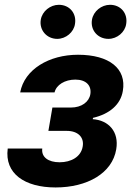

<svg xmlns="http://www.w3.org/2000/svg" viewBox="-20 -785 567 815"><path d="M159.4 -154.5H12.8C-1.4 -47.9 85.2 10.7 215.9 10.7C350.5 10.7 456.7 -49.7 473.4 -151.3C486.2 -227.3 439.6 -274.9 373.6 -279.1L375 -284.8C445 -301.1 491.8 -340.9 501.4 -398.8C517.8 -493.6 444.2 -552.6 311.1 -552.6C188.6 -552.6 83.8 -490.8 65.7 -392.8H211.6C218.8 -424.7 255.3 -447.1 299.7 -447.1C345.2 -447.1 369 -422.2 363.6 -385.7C358.3 -352.6 326.7 -328.5 280.9 -328.5H202.4L185.4 -229.4H263.8C310.7 -229.4 338.1 -202.4 331 -163C323.9 -119.7 282.7 -96.2 233 -96.2C184.7 -96.2 154.8 -118.3 159.4 -154.5ZM153.1 -701.3C146 -657.7 177.9 -620 223 -620C259.9 -620 293.3 -648.4 298.3 -683.2C305.8 -728 275.6 -764.6 229.8 -764.6C193.2 -764.6 159.1 -737.2 153.1 -701.3ZM370.4 -701.3C362.9 -657 395.2 -620 440.3 -620C477.3 -620 510.7 -648.4 515.6 -683.2C523.1 -728 492.9 -764.6 447.1 -764.6C410.5 -764.6 376.4 -737.2 370.4 -701.3Z"/></svg>

Font: Margiela Sans
Style: Bold Italic
Weight: 700
Italic angle: -9.39999°
Designer: Stefan Endress, Andreas Faust
Version: Version 1.100;FEAKit 1.0